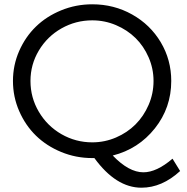

<svg xmlns="http://www.w3.org/2000/svg" viewBox="-20 -726 865 889"><path d="M778.8 8.8 814 65.9Q730 143.1 634.8 143.1Q517.1 143.1 417 5.9H407.2Q331.5 5.9 263.4 -22.2Q195.3 -50.3 146.5 -97.9Q97.7 -145.5 68.8 -211.7Q40 -277.8 40 -351.1Q40 -424.3 68.8 -490Q97.7 -555.7 146.5 -603Q195.3 -650.4 263.4 -678.2Q331.5 -706.1 407.2 -706.1Q507.8 -706.1 591.8 -658.9Q675.8 -611.8 724.4 -530.3Q772.9 -448.7 772.9 -351.1Q772.9 -227.1 697 -131.6Q621.1 -36.1 502 -5.9Q576.7 71.8 644 71.8Q705.1 71.8 778.8 8.8ZM121.1 -351.1Q121.1 -273.9 159.9 -208.3Q198.7 -142.6 264.6 -104.7Q330.6 -66.9 407.2 -66.9Q464.8 -66.9 517.1 -89.4Q569.3 -111.8 607.4 -149.9Q645.5 -188 668.2 -240.5Q690.9 -293 690.9 -351.1Q690.9 -408.2 668.2 -460.4Q645.5 -512.7 607.4 -550Q569.3 -587.4 517.1 -609.6Q464.8 -631.8 407.2 -631.8Q330.6 -631.8 264.6 -594.5Q198.7 -557.1 159.9 -492.2Q121.1 -427.2 121.1 -351.1Z"/></svg>

Font: Montserrat-Arabic Light
Style: Regular
Weight: 300
Designer: Mohamed Gaber
Foundry: Kief Type Foundry
Version: Version 5.008;PS 005.008;hotconv 1.0.88;makeotf.lib2.5.64775